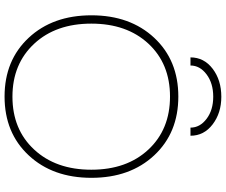

<svg xmlns="http://www.w3.org/2000/svg" viewBox="-94 -876 980 833"><g transform="rotate(90 396.5 -459.0)"><path d="M168.9 -117.2Q256.8 -22.5 398.9 -22.5Q541 -22.5 628.4 -116.7Q715.8 -210.9 715.8 -364.7Q715.8 -518.6 628.4 -612.3Q541 -706.1 398.4 -706.1Q255.9 -706.1 168.9 -612.3Q82 -518.6 82 -364.7Q82 -210.9 168.9 -117.2ZM45.9 -365.2Q45.9 -533.2 143.6 -637.7Q241.2 -742.2 398.4 -742.2Q555.7 -742.2 653.3 -637.7Q751 -533.2 751 -365.2Q751 -197.3 653.3 -92.8Q555.7 11.7 398.4 11.7Q241.2 11.7 143.6 -92.8Q45.9 -197.3 45.9 -365.2ZM568.4 -794.9H533.2Q533.2 -835.9 495.1 -864.7Q457 -893.6 398.9 -893.6Q340.8 -893.6 302.2 -864.7Q263.7 -835.9 263.7 -794.9H228.5Q228.5 -853.5 277.8 -891.1Q327.1 -928.7 399.4 -928.7Q469.7 -928.7 519 -891.1Q568.4 -853.5 568.4 -794.9Z"/></g></svg>

Font: Gen Shin Gothic ExtraLight
Style: Regular
Weight: 100
Designer: [Source Han Sans]
Ryoko NISHIZUKA  (kana & ideographs); Paul D. Hunt (Latin, Greek & Cyrillic); Wenlong ZHANG  (bopomofo
Version: Version 1.002.20150607